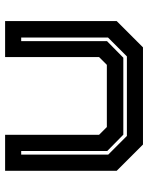

<svg xmlns="http://www.w3.org/2000/svg" viewBox="66 -646 580 752"><g transform="rotate(90 356.0 -270.0)"><path d="M62.5 0V-437L165.5 -540H546L649 -437V0H508V-368L477.5 -398.5H234L203.5 -368V0ZM127 -63H141V-399L206 -463H507.5L571.5 -400V-63H585.5V-404L512.5 -477H201L127 -403Z"/></g></svg>

Font: Tourney Expanded Regular
Style: Bold
Weight: 700
Width: 7
Designer: Tyler Finck
Foundry: Etcetera Type Co
Version: Version 1.010; ttfautohint (v1.8.3)